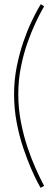

<svg xmlns="http://www.w3.org/2000/svg" viewBox="-20 -756 251 914"><path d="M173 138Q173 138 160 114Q147 90 128.5 47.5Q110 5 91 -51Q72 -107 59.5 -172.5Q47 -238 47 -307Q47 -376 60 -440Q73 -504 91.5 -557.5Q110 -611 129 -651Q148 -691 161 -713.5Q174 -736 174 -736L190 -726Q190 -726 178 -704.5Q166 -683 147.5 -643.5Q129 -604 110.5 -551.5Q92 -499 79.5 -437Q67 -375 67 -307Q67 -240 79.5 -175.5Q92 -111 110.5 -56Q129 -1 147.5 40.5Q166 82 178 105.5Q190 129 190 129Z"/></svg>

Font: Lil Grotesk Thin
Style: Regular
Weight: 100
Designer: Bastien Sozeau
Foundry: NBR — Bastien Sozeau
Version: Version 3.003; ttfautohint (v1.8.4.7-5d5b);gftools[0.9.33]